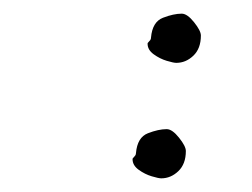

<svg xmlns="http://www.w3.org/2000/svg" viewBox="-20 -271 369 281"><path d="M238 -179Q234 -179 224 -182Q214 -185 205 -191.5Q196 -198 196 -207Q196 -208 196.5 -208.5Q197 -209 197 -209Q199 -211 200 -212.5Q201 -214 201 -216Q203 -239 218.5 -245Q234 -251 246 -251Q254 -251 264 -238.5Q274 -226 274 -219Q274 -200 263 -189.5Q252 -179 238 -179ZM216 -10Q212 -10 202 -13Q192 -16 183 -22.5Q174 -29 174 -38Q174 -39 174.5 -39.5Q175 -40 175 -40Q177 -42 178 -43.5Q179 -45 179 -47Q181 -70 196.5 -76Q212 -82 224 -82Q232 -82 242 -69.5Q252 -57 252 -50Q252 -31 241 -20.5Q230 -10 216 -10Z"/></svg>

Font: Are You Serious
Style: Regular
Weight: 400
Designer: Robert E. Leuschke
Foundry: Robert E. Leuschke
Version: Version 1.100